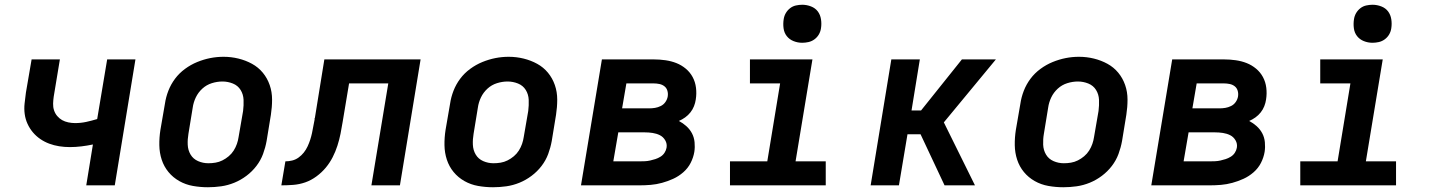

<svg xmlns="http://www.w3.org/2000/svg" viewBox="-20 -780 6040 808"><path d="M343 0 371 -172Q347 -167 322.5 -164Q298 -161 274 -161Q251 -161 229 -164.5Q207 -168 187 -175.5Q167 -183 149.5 -195Q132 -207 118.5 -223Q105 -239 96 -258.5Q87 -278 84 -300Q81 -322 83.5 -344.5Q86 -367 89 -390L113 -530H232L206 -373Q204 -359 203.5 -344Q203 -329 207.5 -315.5Q212 -302 221 -291.5Q230 -281 241.5 -274.5Q253 -268 267.5 -265Q282 -262 296 -262Q320 -262 343 -267Q366 -272 389 -279L431 -530H550L463 0Z M855 8Q823 8 792 2.5Q761 -3 734.5 -18Q708 -33 689 -56Q670 -79 660.5 -108Q651 -137 650.5 -169Q650 -201 655 -233L674 -343Q678 -371 688.5 -398Q699 -425 716.5 -448.5Q734 -472 758.5 -490Q783 -508 810 -519Q837 -530 864.5 -535.5Q892 -541 921 -541Q953 -541 983.5 -533.5Q1014 -526 1040.5 -511.5Q1067 -497 1086 -474Q1105 -451 1115 -422Q1125 -393 1125 -361Q1125 -329 1120 -297L1102 -187Q1097 -159 1087 -132Q1077 -105 1059 -81.5Q1041 -58 1017 -40Q993 -22 966 -11Q939 0 911 4Q883 8 855 8ZM857 -93Q872 -93 887 -95.5Q902 -98 916 -105Q930 -112 942.5 -122.5Q955 -133 963.5 -146.5Q972 -160 977 -174.5Q982 -189 984 -203L1003 -313Q1006 -337 1005 -360Q1004 -383 992.5 -401.5Q981 -420 960 -428.5Q939 -437 916 -437Q894 -437 871.5 -430Q849 -423 831.5 -407Q814 -391 804 -370Q794 -349 791 -327L773 -217Q769 -194 770 -171Q771 -148 782 -129.5Q793 -111 813.5 -102Q834 -93 857 -93Z M1164 0 1181 -101Q1195 -101 1209.5 -104.5Q1224 -108 1236.5 -117Q1249 -126 1258.5 -138Q1268 -150 1274.5 -164Q1281 -178 1285.5 -192Q1290 -206 1293 -220Q1296 -234 1298.5 -248.5Q1301 -263 1304 -277Q1304 -278 1304 -279Q1304 -280 1304 -281V-283Q1304 -283 1304.5 -283Q1305 -283 1305 -283L1345 -530H1750L1663 0H1543L1614 -429H1449L1422 -267Q1418 -242 1413 -217Q1408 -192 1400 -167Q1392 -142 1380 -118.5Q1368 -95 1351 -74.5Q1334 -54 1311.5 -37.5Q1289 -21 1264.5 -12.5Q1240 -4 1214.5 -2Q1189 0 1164 0Z M2055 8Q2023 8 1992 2.5Q1961 -3 1934.5 -18Q1908 -33 1889 -56Q1870 -79 1860.5 -108Q1851 -137 1850.5 -169Q1850 -201 1855 -233L1874 -343Q1878 -371 1888.5 -398Q1899 -425 1916.5 -448.5Q1934 -472 1958.5 -490Q1983 -508 2010 -519Q2037 -530 2064.5 -535.5Q2092 -541 2121 -541Q2153 -541 2183.5 -533.5Q2214 -526 2240.5 -511.5Q2267 -497 2286 -474Q2305 -451 2315 -422Q2325 -393 2325 -361Q2325 -329 2320 -297L2302 -187Q2297 -159 2287 -132Q2277 -105 2259 -81.5Q2241 -58 2217 -40Q2193 -22 2166 -11Q2139 0 2111 4Q2083 8 2055 8ZM2057 -93Q2072 -93 2087 -95.5Q2102 -98 2116 -105Q2130 -112 2142.5 -122.5Q2155 -133 2163.5 -146.5Q2172 -160 2177 -174.5Q2182 -189 2184 -203L2203 -313Q2206 -337 2205 -360Q2204 -383 2192.5 -401.5Q2181 -420 2160 -428.5Q2139 -437 2116 -437Q2094 -437 2071.5 -430Q2049 -423 2031.5 -407Q2014 -391 2004 -370Q1994 -349 1991 -327L1973 -217Q1969 -194 1970 -171Q1971 -148 1982 -129.5Q1993 -111 2013.5 -102Q2034 -93 2057 -93Z M2425 0 2513 -530H2731Q2756 -530 2780.5 -526.5Q2805 -523 2826.5 -514.5Q2848 -506 2866 -491Q2884 -476 2895 -455.5Q2906 -435 2909 -410.5Q2912 -386 2908 -361Q2906 -347 2900.5 -333Q2895 -319 2885.5 -307Q2876 -295 2863.5 -286Q2851 -277 2837 -271Q2854 -262 2868.5 -249Q2883 -236 2892 -219Q2901 -202 2903 -181.5Q2905 -161 2902 -141Q2898 -117 2886.5 -94.5Q2875 -72 2855.5 -55Q2836 -38 2813 -27.5Q2790 -17 2766 -10.5Q2742 -4 2718.5 -2Q2695 0 2671 0ZM2598 -324H2712Q2724 -324 2736.5 -326Q2749 -328 2761 -334Q2773 -340 2780.5 -351Q2788 -362 2790 -374Q2792 -387 2788.5 -398.5Q2785 -410 2776 -417Q2767 -424 2755 -426.5Q2743 -429 2731 -429H2616ZM2561 -101H2671Q2682 -101 2693.5 -101.5Q2705 -102 2716 -104.5Q2727 -107 2738 -110.5Q2749 -114 2759.5 -120.5Q2770 -127 2776.5 -137Q2783 -147 2785 -158Q2788 -175 2779.5 -189.5Q2771 -204 2757 -211Q2743 -218 2726.5 -220.5Q2710 -223 2693 -223H2582Z M3052 0V-101H3209L3263 -429H3136V-530H3399L3328 -101H3455V0ZM3356 -600Q3337 -600 3319.5 -607Q3302 -614 3291 -628Q3280 -642 3277.5 -661Q3275 -680 3278 -699Q3280 -713 3287 -725Q3294 -737 3305 -745.5Q3316 -754 3329.5 -757Q3343 -760 3356 -760Q3375 -760 3393 -753Q3411 -746 3421.5 -732Q3432 -718 3435 -699Q3438 -680 3435 -661Q3433 -647 3426 -635Q3419 -623 3407.5 -614.5Q3396 -606 3382.5 -603Q3369 -600 3356 -600Z M3644 0 3731 -530H3851L3816 -315H3856L4028 -530H4171L3952 -265L4083 0H3955L3854 -215H3799L3763 0Z M4455 8Q4423 8 4392 2.5Q4361 -3 4334.5 -18Q4308 -33 4289 -56Q4270 -79 4260.5 -108Q4251 -137 4250.5 -169Q4250 -201 4255 -233L4274 -343Q4278 -371 4288.5 -398Q4299 -425 4316.5 -448.5Q4334 -472 4358.5 -490Q4383 -508 4410 -519Q4437 -530 4464.5 -535.5Q4492 -541 4521 -541Q4553 -541 4583.5 -533.5Q4614 -526 4640.5 -511.5Q4667 -497 4686 -474Q4705 -451 4715 -422Q4725 -393 4725 -361Q4725 -329 4720 -297L4702 -187Q4697 -159 4687 -132Q4677 -105 4659 -81.5Q4641 -58 4617 -40Q4593 -22 4566 -11Q4539 0 4511 4Q4483 8 4455 8ZM4457 -93Q4472 -93 4487 -95.5Q4502 -98 4516 -105Q4530 -112 4542.5 -122.5Q4555 -133 4563.5 -146.5Q4572 -160 4577 -174.5Q4582 -189 4584 -203L4603 -313Q4606 -337 4605 -360Q4604 -383 4592.5 -401.5Q4581 -420 4560 -428.5Q4539 -437 4516 -437Q4494 -437 4471.5 -430Q4449 -423 4431.5 -407Q4414 -391 4404 -370Q4394 -349 4391 -327L4373 -217Q4369 -194 4370 -171Q4371 -148 4382 -129.5Q4393 -111 4413.5 -102Q4434 -93 4457 -93Z M4825 0 4913 -530H5131Q5156 -530 5180.5 -526.5Q5205 -523 5226.5 -514.5Q5248 -506 5266 -491Q5284 -476 5295 -455.5Q5306 -435 5309 -410.5Q5312 -386 5308 -361Q5306 -347 5300.5 -333Q5295 -319 5285.5 -307Q5276 -295 5263.5 -286Q5251 -277 5237 -271Q5254 -262 5268.5 -249Q5283 -236 5292 -219Q5301 -202 5303 -181.5Q5305 -161 5302 -141Q5298 -117 5286.5 -94.5Q5275 -72 5255.5 -55Q5236 -38 5213 -27.5Q5190 -17 5166 -10.5Q5142 -4 5118.5 -2Q5095 0 5071 0ZM4998 -324H5112Q5124 -324 5136.5 -326Q5149 -328 5161 -334Q5173 -340 5180.5 -351Q5188 -362 5190 -374Q5192 -387 5188.5 -398.5Q5185 -410 5176 -417Q5167 -424 5155 -426.5Q5143 -429 5131 -429H5016ZM4961 -101H5071Q5082 -101 5093.5 -101.5Q5105 -102 5116 -104.5Q5127 -107 5138 -110.5Q5149 -114 5159.5 -120.5Q5170 -127 5176.5 -137Q5183 -147 5185 -158Q5188 -175 5179.5 -189.5Q5171 -204 5157 -211Q5143 -218 5126.5 -220.5Q5110 -223 5093 -223H4982Z M5452 0V-101H5609L5663 -429H5536V-530H5799L5728 -101H5855V0ZM5756 -600Q5737 -600 5719.5 -607Q5702 -614 5691 -628Q5680 -642 5677.5 -661Q5675 -680 5678 -699Q5680 -713 5687 -725Q5694 -737 5705 -745.5Q5716 -754 5729.5 -757Q5743 -760 5756 -760Q5775 -760 5793 -753Q5811 -746 5821.5 -732Q5832 -718 5835 -699Q5838 -680 5835 -661Q5833 -647 5826 -635Q5819 -623 5807.5 -614.5Q5796 -606 5782.5 -603Q5769 -600 5756 -600Z"/></svg>

Font: Iosevka Curly Extended Oblique
Style: Bold
Weight: 700
Width: 7
Italic angle: -9°
Monospace: yes
Designer: Belleve Invis
Foundry: Belleve Invis
Version: Version 11.1.0; ttfautohint (v1.8.3)